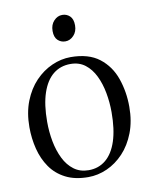

<svg xmlns="http://www.w3.org/2000/svg" viewBox="-83 -782 674 855"><g transform="rotate(-10 254.0 -354.0)"><path d="M27 -253Q27 -318.5 47.2 -370Q67.5 -421.5 101.2 -456.8Q135 -492 176.8 -510.5Q218.5 -529 261.5 -529Q342.5 -529 390.8 -491.8Q439 -454.5 460 -394.2Q481 -334 481 -266Q481 -200.5 461 -148.8Q441 -97 407.5 -61.5Q374 -26 332.5 -7.5Q291 11 247.5 11Q187 11 144.8 -10.8Q102.5 -32.5 76.8 -69.8Q51 -107 39 -154.5Q27 -202 27 -253ZM254.5 -19Q299.5 -19 332 -46Q364.5 -73 381.8 -125.8Q399 -178.5 399 -256Q399 -300.5 391 -343.8Q383 -387 366 -422Q349 -457 321.8 -478Q294.5 -499 255.5 -499Q210 -499 177.2 -472.5Q144.5 -446 126.8 -393.5Q109 -341 109 -263Q109 -217.5 117.2 -174Q125.5 -130.5 142.8 -95.5Q160 -60.5 187.8 -39.8Q215.5 -19 254.5 -19ZM251 -602Q231.5 -602 217.2 -615.5Q203 -629 203 -657Q203 -685.5 219.5 -703Q236 -720.5 257 -720.5H258Q277.5 -720.5 291.8 -707Q306 -693.5 306 -665Q306 -637 289.5 -619.5Q273 -602 252 -602Z"/></g></svg>

Font: Merriweather 120pt Light
Style: Regular
Weight: 300
Version: Version 2.100